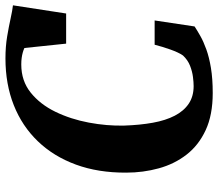

<svg xmlns="http://www.w3.org/2000/svg" viewBox="-68 -724 800 704"><g transform="rotate(-90 332.0 -372.0)"><path d="M343 8Q262.5 8 207 -17.8Q151.5 -43.5 117 -88Q82.5 -132.5 66.8 -189.8Q51 -247 51 -309.5Q50.5 -412 80.5 -493.8Q110.5 -575.5 166 -633.2Q221.5 -691 298.5 -721.5Q375.5 -752 470 -752Q513 -752 550.2 -745.8Q587.5 -739.5 616.8 -733Q646 -726.5 664.5 -724.5L634.5 -529.5H524L508 -682.5Q500.5 -686 491.5 -688.5Q482.5 -691 471.8 -692.5Q461 -694 447.5 -694Q387.5 -694 344.5 -659.5Q301.5 -625 274.2 -569Q247 -513 234.5 -446.5Q222 -380 223.5 -317Q225.5 -258.5 234 -211.5Q242.5 -164.5 259.8 -131.2Q277 -98 303.8 -80Q330.5 -62 368.5 -62Q382 -62 402 -64.5Q422 -67 443 -75.2Q464 -83.5 480.5 -101Q486.5 -109.5 492 -121.5Q497.5 -133.5 502.5 -147.5Q507.5 -161.5 512 -176.2Q516.5 -191 520 -205H609L587 -58.5Q572.5 -49 552.2 -37.5Q532 -26 503 -15.5Q474 -5 434.5 1.5Q395 8 343 8Z"/></g></svg>

Font: Merriweather 28pt ExtraBold
Style: Italic
Weight: 800
Italic angle: -7.8°
Version: Version 2.101